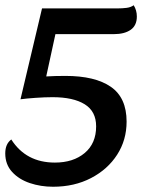

<svg xmlns="http://www.w3.org/2000/svg" viewBox="-20 -692 558 731"><path d="M182 19Q135 19 93.5 5Q52 -9 26 -37.5Q0 -66 0 -108Q0 -144 23 -161Q79 -73 189 -73Q259 -73 302.5 -109.5Q346 -146 346 -211Q346 -268 302.5 -295Q259 -322 180 -322Q151 -322 115.5 -319.5Q80 -317 58 -314L140 -660H428Q445 -660 461.5 -662Q478 -664 489 -672Q501 -653 501 -629Q501 -595 477.5 -578.5Q454 -562 413 -562H191L156 -401Q172 -402 190 -402.5Q208 -403 229 -403Q342 -403 402 -361.5Q462 -320 462 -229Q462 -159 426 -103Q390 -47 326.5 -14Q263 19 182 19Z"/></svg>

Font: Sansita Swashed
Style: Regular
Weight: 400
Designer: Pablo Cosgaya
Foundry: Omnibus-Type
Version: Version 1.003; ttfautohint (v1.8.3)